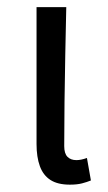

<svg xmlns="http://www.w3.org/2000/svg" viewBox="-20 -506 302 536"><path d="M175 9.5Q141.1 9.5 120.8 -3.6Q100.5 -16.7 91.3 -42.1Q82 -67.5 82 -104V-486.1H165Q163.6 -420.4 162.2 -352.7Q160.8 -285.1 160.1 -220.4Q159.3 -155.7 159.3 -98Q159.3 -77.4 168.4 -68.2Q177.5 -59 193.2 -59Q199.8 -59 207.1 -60.5Q214.4 -62 222.7 -65L233.8 -2.2Q222.8 2.3 209 5.9Q195.2 9.5 175 9.5Z"/></svg>

Font: Source Sans 3
Style: Regular
Weight: 200
Designer: Paul D. Hunt
Foundry: Adobe
Version: Version 3.046;hotconv 1.0.118;makeotfexe 2.5.65603